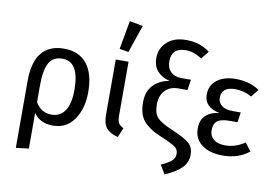

<svg xmlns="http://www.w3.org/2000/svg" viewBox="-99 -979 1945 1361"><g transform="rotate(10 873.5 -298.5)"><path d="M305 -539Q414 -539 470.5 -468Q527 -397 527 -264Q527 -146 472.5 -67Q418 12 320 12Q229 12 182 -54V202L90 213V-271Q90 -404 144.5 -471.5Q199 -539 305 -539ZM298 -63Q361 -63 394.5 -114.5Q428 -166 428 -264Q428 -467 307 -467Q239 -467 210.5 -415Q182 -363 182 -256V-133Q221 -63 298 -63Z M730 -812 826 -794 758 -595 693 -606ZM771 -527V-141Q771 -103 781 -86Q791 -69 817 -57L788 12Q728 -4 703.5 -35.5Q679 -67 679 -130V-527Z M1146 -750Q1249 -750 1319 -695L1273 -639Q1217 -678 1158 -678Q1055 -678 1055 -581Q1055 -533 1083 -505.5Q1111 -478 1159 -478H1229L1217 -402H1151Q1091 -402 1056 -364.5Q1021 -327 1021 -264Q1021 -200 1049 -169.5Q1077 -139 1161 -104Q1249 -67 1284 -37.5Q1319 -8 1319 46Q1319 100 1281.5 139.5Q1244 179 1161 215L1122 151Q1170 131 1195 110Q1220 89 1220 57Q1220 27 1198.5 10Q1177 -7 1106 -37Q1058 -57 1030 -73Q1002 -89 974.5 -114.5Q947 -140 934.5 -176Q922 -212 922 -262Q922 -343 968 -388.5Q1014 -434 1081 -443Q960 -477 960 -586Q960 -658 1011 -704Q1062 -750 1146 -750Z M1542 -539Q1642 -539 1713 -490L1669 -435Q1614 -467 1551 -467Q1452 -467 1452 -388Q1452 -353 1480 -332Q1508 -311 1556 -311H1617L1606 -239H1550Q1488 -239 1461.5 -218.5Q1435 -198 1435 -151Q1435 -111 1464.5 -86.5Q1494 -62 1548 -62Q1622 -62 1689 -108L1732 -50Q1654 12 1543 12Q1449 12 1392.5 -30Q1336 -72 1336 -147Q1336 -264 1468 -281Q1357 -303 1357 -395Q1357 -461 1407.5 -500Q1458 -539 1542 -539Z"/></g></svg>

Font: Fira Sans
Style: Regular
Weight: 400
Designer: Carrois Corporate & Edenspiekermann AG
Foundry: Carrois Corporate GbR & Edenspiekermann AG
Version: Version 4.106;PS 004.106;hotconv 1.0.70;makeotf.lib2.5.58329